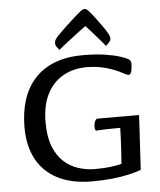

<svg xmlns="http://www.w3.org/2000/svg" viewBox="-60 -944 843 1009"><g transform="rotate(-5 361.5 -440.0)"><path d="M384.7 13Q279.8 13 206 -24Q132.2 -61 93.8 -131.2Q55.4 -201.5 55.4 -300.6Q55.4 -380.5 76 -444.8Q96.5 -509.1 138.6 -555.7Q180.6 -602.3 244.3 -627.1Q308 -652 393.9 -652Q460.9 -652 509.2 -644.6Q557.5 -637.2 587.9 -627.4Q618.3 -617.6 630 -610.6Q637.4 -607 641 -600.5Q644.6 -594.1 644.6 -583.1Q644.6 -573.7 642.9 -560.6Q641.3 -547.6 637.2 -537.9Q633.2 -528.2 625.2 -528.2Q619.8 -528.2 611.2 -532Q602.6 -535.8 586.9 -544.3Q561.9 -558.5 513.5 -573Q465 -587.5 407.4 -587.5Q339.5 -587.5 285.1 -557.6Q230.8 -527.7 199.4 -467.6Q168 -407.5 168 -315.3Q168 -241.2 188 -190.1Q208 -139.1 241.8 -108.4Q275.7 -77.7 318.3 -63.9Q360.9 -50.2 405.8 -50.2Q454.1 -50.2 491.1 -55Q528.1 -59.8 546.4 -65.4Q547.1 -73.6 548.4 -94Q549.7 -114.3 551.4 -141.5Q553.1 -168.6 554.5 -198.2Q555.8 -227.7 556.5 -254.4Q510.1 -254.4 483.7 -253.7Q457.4 -253 445.9 -251.8Q434.4 -250.6 431.1 -250.6Q426.4 -250.6 424.4 -257Q422.4 -263.4 422.4 -271.7Q422.4 -290 428.5 -301.6Q434.5 -313.1 441.8 -313.1H660.8Q659.2 -274.8 656.2 -227.9Q653.2 -180.9 650.5 -129.3Q647.8 -77.7 644.5 -24.9Q616.9 -14.8 577.9 -5.8Q538.9 3.1 490.2 8.1Q441.5 13 384.7 13ZM274.1 -690.1Q267.6 -697.3 260.7 -707.2Q253.9 -717.1 253.9 -726.8Q253.9 -732.4 255.5 -738.1Q257.2 -743.8 261 -749.6Q265 -755.6 278.1 -769.3Q291.3 -782.9 309.2 -799.9Q327.2 -817 345.8 -834.1Q364.5 -851.3 380 -864.9Q395.5 -878.5 403.2 -884Q410 -889.3 413.9 -891Q417.8 -892.8 423 -892.8Q427.4 -892.8 431.7 -891Q436 -889.3 441.4 -884Q458.3 -865.9 477.2 -840.7Q496.2 -815.5 512.8 -791.7Q529.5 -767.9 537.4 -753Q541.1 -746.7 543.4 -739.3Q545.8 -731.9 545.8 -724.9Q545.8 -717 536.8 -706.8Q527.8 -696.6 519.3 -690.1Q517.7 -693 506.6 -705.9Q495.5 -718.7 480 -736.7Q464.5 -754.7 448.5 -772.7Q432.4 -790.7 420.3 -803.3Q401.1 -789.6 377.5 -771.6Q353.9 -753.6 331.2 -736.1Q308.5 -718.6 292.7 -706Q277 -693.3 274.1 -690.1Z"/></g></svg>

Font: Briem Hand Thin
Style: Regular
Weight: 100
Designer: Gunnlaugur SE Briem, Eben Sorkin
Foundry: Sorkin Type Co.
Version: Version 1.003